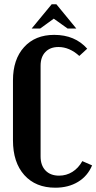

<svg xmlns="http://www.w3.org/2000/svg" viewBox="-20 -873 453 903"><path d="M128.9 -738.8 223.1 -853H245.1L338.9 -738.8H297.9L232.9 -785.2L168.9 -738.8ZM41 -212.9V-495.1Q41 -593.8 93.3 -651.4Q145.5 -709 234.9 -709Q332.5 -709 390.1 -644L353 -609.9Q306.6 -651.9 254.9 -651.9Q215.8 -651.9 193.4 -628.4Q170.9 -605 170.9 -564V-137.2Q170.9 -95.2 194.1 -71Q217.3 -46.9 257.8 -46.9Q292 -46.9 320.3 -64.5Q348.6 -82 367.2 -115.2L413.1 -95.2Q392.1 -44.9 346.9 -17.6Q301.8 9.8 240.2 9.8Q147.5 9.8 94.2 -49.8Q41 -109.4 41 -212.9Z"/></svg>

Font: Moniqa Black Paragraph
Style: Regular
Weight: 900
Designer: Rajesh Rajput
Foundry: Rajesh Rajput
Version: Version 1.000